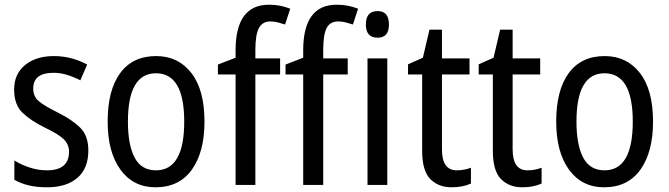

<svg xmlns="http://www.w3.org/2000/svg" viewBox="-20 -785 2838 815"><path d="M226 -307Q167 -336 144 -356Q121 -376 121 -409Q121 -476 207 -476Q237 -476 265.5 -467Q294 -458 321 -444L350 -511Q283 -547 209 -547Q133 -547 86.5 -509Q40 -471 40 -405Q40 -341 75 -307Q110 -273 171 -243Q230 -215 251.5 -193Q273 -171 273 -141Q273 -62 179 -62Q141 -62 104 -74.5Q67 -87 41 -104V-22Q66 -7 100.5 1.5Q135 10 180 10Q262 10 308.5 -30Q355 -70 355 -146Q355 -209 320.5 -243Q286 -277 226 -307Z M643 -547Q543 -547 490 -474.5Q437 -402 437 -269Q437 -139 491.5 -64.5Q546 10 640 10Q741 10 794.5 -65Q848 -140 848 -269Q848 -404 792 -475.5Q736 -547 643 -547ZM642 -474Q762 -474 762 -269Q762 -62 642 -62Q580 -62 551.5 -116Q523 -170 523 -269Q523 -474 642 -474Z M1533 -681Q1533 -625 1583 -625Q1631 -625 1631 -681Q1631 -738 1583 -738Q1533 -738 1533 -681ZM1456 -537H1352V-573Q1352 -638 1366.5 -666Q1381 -694 1416 -694Q1432 -694 1447.5 -690Q1463 -686 1478 -681L1500 -748Q1480 -756 1457.5 -760.5Q1435 -765 1409 -765Q1267 -765 1267 -571V-540L1192 -511V-469H1267V0H1352V-469H1456ZM1169 -537H1064V-573Q1064 -638 1079 -666Q1094 -694 1128 -694Q1144 -694 1159.5 -690Q1175 -686 1190 -681L1212 -748Q1192 -756 1170 -760.5Q1148 -765 1122 -765Q980 -765 980 -571V-540L905 -511V-469H980V0H1064V-469H1169ZM1540 -537V0H1624V-537Z M1856 -151V-469H1973V-537H1856V-659H1803L1775 -540L1712 -512V-469H1772V-145Q1772 -60 1806.5 -25Q1841 10 1897 10Q1945 10 1979 -6V-73Q1950 -62 1919 -62Q1856 -62 1856 -151Z M2156 -151V-469H2273V-537H2156V-659H2103L2075 -540L2012 -512V-469H2072V-145Q2072 -60 2106.5 -25Q2141 10 2197 10Q2245 10 2279 -6V-73Q2250 -62 2219 -62Q2156 -62 2156 -151Z M2547 -547Q2447 -547 2394 -474.5Q2341 -402 2341 -269Q2341 -139 2395.5 -64.5Q2450 10 2544 10Q2645 10 2698.5 -65Q2752 -140 2752 -269Q2752 -404 2696 -475.5Q2640 -547 2547 -547ZM2546 -474Q2666 -474 2666 -269Q2666 -62 2546 -62Q2484 -62 2455.5 -116Q2427 -170 2427 -269Q2427 -474 2546 -474Z"/></svg>

Font: Noto Sans Display SemiCondensed
Style: Regular
Weight: 400
Width: 4
Designer: Monotype Design team
Foundry: Monotype Imaging Inc.
Version: 1.000